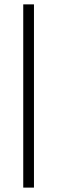

<svg xmlns="http://www.w3.org/2000/svg" viewBox="-20 -731 261 883"><path d="M136.2 131.8H86.9V-710.9H136.2Z"/></svg>

Font: RobotoDraft Light
Style: Regular
Weight: 300
Version: Version 2.001151; 2014